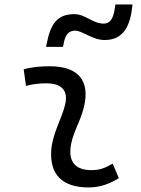

<svg xmlns="http://www.w3.org/2000/svg" viewBox="-20 -821 626 851"><path d="M479.5 -95.7C442.9 -74.7 420.4 -66.9 385.3 -66.9C320.3 -66.9 288.1 -98.1 292 -157.7C296.4 -225.6 335 -275.4 351.6 -345.2C380.9 -464.4 326.7 -527.3 200.2 -527.3C161.6 -527.3 123 -524.4 85 -513.7L95.2 -440.4C125 -448.2 154.8 -451.7 184.6 -451.7C254.9 -451.7 284.2 -418.5 268.1 -355C252.9 -293.9 211.4 -226.1 207 -153.3C200.2 -46.4 257.3 9.8 372.6 9.8C427.7 9.8 468.3 -8.3 506.8 -31.2ZM184.1 -613.3H259.3L263.2 -632.8C270 -667 284.2 -685.1 313 -685.1C345.7 -685.1 389.6 -643.6 443.8 -643.6C515.6 -643.6 553.7 -689.9 564.9 -782.2L567.4 -801.3H491.7L487.8 -777.3C481.4 -737.3 466.3 -716.3 439.9 -716.3C391.1 -716.3 358.4 -758.3 309.6 -758.3C231.9 -758.3 204.1 -713.4 187 -627.9Z"/></svg>

Font: Cascadia Mono SemiLight
Style: Italic
Weight: 350
Italic angle: -10°
Monospace: yes
Designer: Aaron Bell
Foundry: Saja Typeworks
Version: Version 2404.023